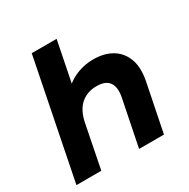

<svg xmlns="http://www.w3.org/2000/svg" viewBox="-167 -892 1024 1043"><g transform="rotate(-30 345.5 -371.0)"><path d="M439 -546Q507 -546 555 -517.5Q603 -489 623.5 -434Q644 -379 628 -298L568 0H412L470 -288Q482 -347 460.5 -379Q439 -411 382 -411Q323 -411 283.5 -377Q244 -343 229 -273L175 0H19L167 -742H323L252 -386L221 -432Q260 -491 317.5 -518.5Q375 -546 439 -546Z"/></g></svg>

Font: MOST Montserrat
Style: Bold Italic
Weight: 700
Italic angle: -11.3°
Designer: Julieta Ulanovsky
Foundry: Julieta Ulanovsky
Version: Version 8.000;March 11, 2024;FontCreator 15.0.0.2926 64-bit